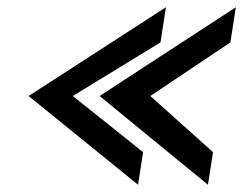

<svg xmlns="http://www.w3.org/2000/svg" viewBox="-20 -547 671 530"><path d="M59 -282 361 -37 375 -127 181 -282 423 -430 438 -527ZM255 -282 554 -37 568 -127 395 -282 616 -430 631 -527Z"/></svg>

Font: Charger Sport
Style: BdExtObl
Weight: 700
Designer: Jasper
Foundry: Cannot Into Space Fonts
Version: Version 1.1